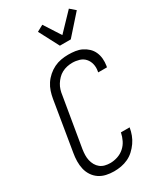

<svg xmlns="http://www.w3.org/2000/svg" viewBox="-241 -1068 983 1162"><g transform="rotate(-30 250.0 -487.0)"><path d="M196 8Q168 8 141.5 2Q115 -4 93.5 -18.5Q72 -33 57.5 -55Q43 -77 37 -103Q31 -129 31.5 -157Q32 -185 37 -213L94 -558Q98 -582 106 -606.5Q114 -631 128.5 -653Q143 -675 163.5 -693Q184 -711 207.5 -722.5Q231 -734 256.5 -738.5Q282 -743 307 -743Q332 -743 356 -739.5Q380 -736 400.5 -726Q421 -716 438 -700Q455 -684 464.5 -662.5Q474 -641 476 -617Q478 -593 474 -568L472 -559H411L412 -566Q417 -591 411.5 -615Q406 -639 390.5 -656.5Q375 -674 351.5 -681Q328 -688 303 -688Q285 -688 266.5 -684Q248 -680 231 -671Q214 -662 200.5 -648Q187 -634 177 -618Q167 -602 161.5 -584Q156 -566 154 -549L96 -204Q93 -184 92.5 -165Q92 -146 96 -128Q100 -110 109 -94Q118 -78 132 -67Q146 -56 164 -51.5Q182 -47 201 -47Q226 -47 252 -55.5Q278 -64 298.5 -82Q319 -100 331 -124.5Q343 -149 348 -174V-176H409V-174Q405 -150 396 -126Q387 -102 372 -80.5Q357 -59 337.5 -41Q318 -23 294.5 -12Q271 -1 246 3.5Q221 8 196 8ZM291 -815 218 -954 262 -978 336 -863 450 -982 487 -950 367 -815Z"/></g></svg>

Font: Iosevka Light Oblique
Style: Regular
Weight: 300
Italic angle: -9°
Monospace: yes
Designer: Belleve Invis
Foundry: Belleve Invis
Version: Version 32.5.0; ttfautohint (v1.8.4)